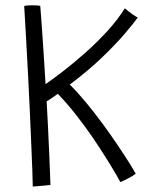

<svg xmlns="http://www.w3.org/2000/svg" viewBox="-20 -670 574 706"><path d="M100.5 16Q100.5 0.5 99 -40.2Q97.5 -81 95 -139.2Q92.5 -197.5 89.5 -265Q86.5 -332.5 82.8 -402Q79 -471.5 75.5 -535.2Q72 -599 69 -648Q74.5 -649.5 83.2 -650Q92 -650.5 100.5 -650.5Q119 -650.5 128 -648.5Q129 -637.5 131.2 -607.8Q133.5 -578 136.2 -537Q139 -496 142 -450Q145 -404 147.5 -360.5Q177 -381 216 -411.2Q255 -441.5 296.2 -478.2Q337.5 -515 375 -556Q412.5 -597 439 -639.5Q450.5 -629.5 464.8 -619.2Q479 -609 486.5 -605.5Q473.5 -587 440.2 -547.8Q407 -508.5 355.5 -459Q304 -409.5 236.5 -359Q265 -331 296.5 -293Q328 -255 358 -214Q388 -173 413.2 -135.5Q438.5 -98 456 -70Q473.5 -42 479 -31Q470 -24 452 -14.5Q434 -5 422.5 -0.5Q420.5 -5 407 -28.2Q393.5 -51.5 371.2 -87.2Q349 -123 320.5 -164.8Q292 -206.5 259.2 -248.2Q226.5 -290 192.5 -325Q184 -319 171.2 -310Q158.5 -301 151.5 -297.5Q154 -254.5 156.5 -203.5Q159 -152.5 161 -105.5Q163 -58.5 164.2 -26.5Q165.5 5.5 165.5 10Q157 11 137.5 13Q118 15 100.5 16Z"/></svg>

Font: Grandstander ExtraLight
Style: Regular
Weight: 200
Designer: Tyler Finck
Foundry: Etcetera Type Co
Version: Version 1.200; ttfautohint (v1.8.3)